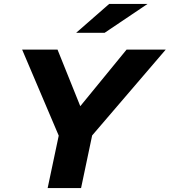

<svg xmlns="http://www.w3.org/2000/svg" viewBox="-20 -951 858 971"><path d="M221 0 277 -265 92 -700H271L386 -414L620 -700H818L446 -266L390 0ZM365 -785 532 -931H726L509 -785Z"/></svg>

Font: Red Hat Text VF
Style: Italic
Weight: 300
Italic angle: -12°
Designer: Pentagram, MCKL
Foundry: Pentagram, MCKL
Version: Version 1.023